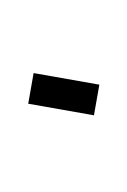

<svg xmlns="http://www.w3.org/2000/svg" viewBox="-78 -798 497 753"><g transform="rotate(10 171.0 -421.5)"><path d="M40 -367.7V-489.7H301.8V-367.7ZM225.1 -750ZM225.1 -92.8ZM88.9 -374.5Z"/></g></svg>

Font: Noto Sans Oriya UI
Style: Bold
Weight: 700
Designer: Monotype Design Team
Foundry: Monotype Imaging Inc.
Version: Version 1.01